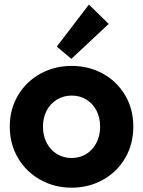

<svg xmlns="http://www.w3.org/2000/svg" viewBox="-20 -826 636 853"><path d="M23.4 -263.7Q23.4 -341.3 60.3 -402.8Q97.2 -464.4 159.9 -498.8Q222.7 -533.2 297.9 -533.2Q374.5 -533.2 437 -498.8Q499.5 -464.4 535.9 -402.8Q572.3 -341.3 572.3 -263.7Q572.3 -185.5 535.9 -123.5Q499.5 -61.5 436.8 -26.9Q374 7.8 297.9 7.8Q222.7 7.8 159.9 -26.9Q97.2 -61.5 60.3 -123.5Q23.4 -185.5 23.4 -263.7ZM424.8 -263.7Q424.8 -303.2 408.7 -334.5Q392.6 -365.7 364 -383.5Q335.4 -401.4 298.8 -401.4Q262.7 -401.4 233.4 -383.8Q204.1 -366.2 187.5 -335Q170.9 -303.7 170.9 -263.7Q170.9 -222.7 187.5 -190.9Q204.1 -159.2 233.2 -141.6Q262.2 -124 297.9 -124Q334 -124 362.8 -141.6Q391.6 -159.2 408.2 -190.9Q424.8 -222.7 424.8 -263.7ZM232.4 -619.1 375 -805.7 462.9 -719.7 296.9 -564.5Z"/></svg>

Font: Reddit Sans Vanilla ExtraBold
Style: Regular
Weight: 800
Designer: Stephen Hutchings
Foundry: Reddit
Version: Version 1.013